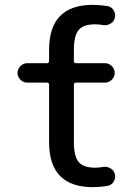

<svg xmlns="http://www.w3.org/2000/svg" viewBox="-20 -760 560 790"><path d="M92 -420Q76 -420 64 -432Q52 -444 52 -460Q52 -476 64 -488Q76 -500 92 -500H173Q182 -500 182 -509V-555Q182 -740 362 -740Q390 -740 422 -735Q439 -732 448 -717Q457 -702 452 -685Q448 -670 433.5 -662Q419 -654 403 -657Q388 -660 372 -660Q323 -660 303.5 -636.5Q284 -613 284 -555V-509Q284 -500 292 -500H412Q428 -500 440 -488Q452 -476 452 -460Q452 -444 440 -432Q428 -420 412 -420H292Q284 -420 284 -411V-175Q284 -117 303.5 -93.5Q323 -70 372 -70Q388 -70 403 -73Q419 -76 433.5 -68Q448 -60 452 -45Q457 -28 448 -13Q439 2 422 5Q390 10 362 10Q182 10 182 -175V-411Q182 -420 173 -420Z"/></svg>

Font: Rounded Mplus 1c Medium
Style: Regular
Weight: 500
Version: Version 1.059.20150529